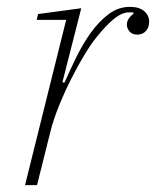

<svg xmlns="http://www.w3.org/2000/svg" viewBox="-20 -540 455 560"><path d="M173 -482H87L91 -499L217 -516L162 -300L168 -299Q183 -333 202 -372Q221 -411 244.5 -444Q268 -477 296.5 -498.5Q325 -520 359 -520Q386 -520 400.5 -507.5Q415 -495 415 -477Q415 -460 405.5 -449.5Q396 -439 380 -439Q366 -439 358 -448Q350 -457 350 -468Q350 -478 356 -486.5Q362 -495 370 -500L368 -504H357Q336 -504 313 -485.5Q290 -467 262 -432Q247 -414 227.5 -382Q208 -350 188.5 -311.5Q169 -273 152.5 -232.5Q136 -192 127 -156L88 0H53Z"/></svg>

Font: IBM Plex Serif ExtLt
Style: Italic
Weight: 200
Italic angle: -14°
Designer: Mike Abbink, Paul van der Laan, Pieter van Rosmalen
Foundry: Bold Monday
Version: Version 3.001